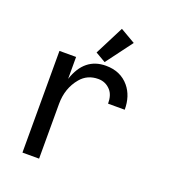

<svg xmlns="http://www.w3.org/2000/svg" viewBox="-136 -849 857 953"><g transform="rotate(20 293.0 -373.0)"><path d="M90.8 0V-537.1H178.7V-421.4Q220.2 -546.9 333.5 -546.9Q411.1 -546.9 456.1 -493.2Q495.1 -446.3 495.1 -373.5H407.2Q407.2 -418.9 385.7 -442.9Q359.4 -472.2 320.3 -472.2Q262.7 -472.2 227.5 -430.2Q178.7 -372.1 178.7 -289.1V0ZM344.7 -746.1 423.8 -700.2 320.3 -561.5 266.6 -592.8Z"/></g></svg>

Font: Consola Mono
Style: Book
Weight: 400
Monospace: yes
Version: Version 2.001